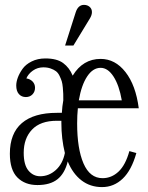

<svg xmlns="http://www.w3.org/2000/svg" viewBox="-20 -741 601 779"><path d="M345.2 -667 277.8 -556.2H244.1L287.1 -690.9Q296.9 -721.2 320.8 -721.2Q334.5 -721.2 343.8 -713.1Q353 -705.1 353 -691.9Q353 -680.2 345.2 -667ZM396 -18.1Q432.6 -18.1 460.9 -44.7Q489.3 -71.3 504.9 -127.9L533.2 -120.1Q513.7 -50.3 477.8 -16.1Q441.9 18.1 394 18.1Q346.2 18.1 310.8 -9Q275.4 -36.1 254.9 -85.9Q242.7 -37.1 213.1 -13.7Q183.6 9.8 131.8 9.8Q81.1 9.8 50.5 -21Q20 -51.8 20 -117.2Q20 -199.7 68.6 -241.5Q117.2 -283.2 210.9 -283.2H231Q232.4 -309.6 236.8 -334Q236.8 -351.1 236.6 -360.1Q236.3 -369.1 234.9 -385.5Q233.4 -401.9 230.5 -411.4Q227.5 -420.9 221.7 -433.1Q215.8 -445.3 207.3 -451.9Q198.7 -458.5 185.5 -463.1Q172.4 -467.8 155.8 -467.8Q132.3 -467.8 113.5 -454.6Q94.7 -441.4 86.9 -422.9Q102.5 -420.4 112.3 -410.2Q122.1 -399.9 122.1 -384.8Q122.1 -368.7 111.6 -357.9Q101.1 -347.2 85 -347.2Q67.4 -347.2 56.6 -359.4Q45.9 -371.6 45.9 -394Q45.9 -408.7 52.2 -426Q58.6 -443.4 71.3 -461.4Q84 -479.5 108.4 -491.7Q132.8 -503.9 164.1 -503.9Q210.9 -503.9 236.3 -485.1Q261.7 -466.3 274.9 -434.1Q316.4 -502 388.2 -502Q447.3 -502 489 -448.7Q530.8 -395.5 543 -301.8H295.9Q293 -273.4 293 -240.2Q293 -137.7 318.8 -77.9Q344.7 -18.1 396 -18.1ZM388.2 -465.8Q356.9 -465.8 333.7 -430.9Q310.5 -396 299.8 -334H474.1Q463.4 -395.5 440.4 -430.7Q417.5 -465.8 388.2 -465.8ZM143.1 -25.9Q178.2 -25.9 206.3 -51Q234.4 -76.2 243.2 -120.1Q229 -178.2 229 -242.2V-251H210.9Q144 -251 110.1 -215.3Q76.2 -179.7 76.2 -121.1Q76.2 -71.8 95.5 -48.8Q114.7 -25.9 143.1 -25.9Z"/></svg>

Font: Margherita Light
Style: Regular
Weight: 300
Designer: James Puckett
Foundry: Dunwich Type Founders
Version: Version 1.008;hotconv 1.0.109;makeotfexe 2.5.65596